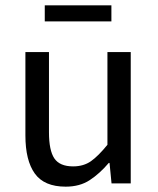

<svg xmlns="http://www.w3.org/2000/svg" viewBox="-20 -680 585 712"><path d="M223.6 12.2Q144 12.2 109.1 -36.4Q74.2 -85 74.2 -177.7V-486.8H161.6V-189.5Q161.6 -122.1 181.6 -92.5Q201.7 -63 251 -63Q290 -63 317.4 -82.3Q344.7 -101.6 378.4 -143.1V-486.8H464.8V0H393.6L386.2 -75.7H383.3Q349.6 -36.1 312.7 -12Q275.9 12.2 223.6 12.2ZM146 -600.6V-660.2H393.1V-600.6Z"/></svg>

Font: Varta Light Medium
Style: Regular
Weight: 500
Version: Version 1.004